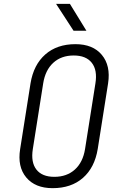

<svg xmlns="http://www.w3.org/2000/svg" viewBox="-20 -970 640 1000"><path d="M254 10Q163 10 116.5 -46Q70 -102 85 -194L139 -536Q155 -633 216 -686.5Q277 -740 373 -740Q464 -740 510.5 -684Q557 -628 543 -536L489 -194Q473 -97 412 -43.5Q351 10 254 10ZM263 -49Q328 -49 370 -87Q412 -125 423 -194L477 -536Q488 -605 458 -643Q428 -681 364 -681Q299 -681 257.5 -643Q216 -605 205 -536L151 -194Q140 -125 169.5 -87Q199 -49 263 -49ZM363 -810 272 -950H344L430 -810Z"/></svg>

Font: JetBrains Mono NL ExtraLight
Style: Italic
Weight: 200
Italic angle: -9°
Monospace: yes
Designer: Philipp Nurullin, Konstantin Bulenkov
Foundry: JetBrains
Version: Version 2.305; ttfautohint (v1.8.4.7-5d5b)